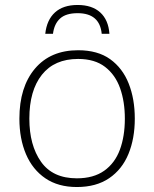

<svg xmlns="http://www.w3.org/2000/svg" viewBox="-20 -742 621 772"><path d="M522 -265Q522 -185 496.5 -123Q471 -61 419 -25.5Q367 10 289 10Q214 10 162.5 -25Q111 -60 84.5 -122Q58 -184 58 -265Q58 -392 120.5 -466Q183 -540 294 -540Q373 -540 423 -504Q473 -468 497.5 -406Q522 -344 522 -265ZM98 -265Q98 -158 145 -91.5Q192 -25 289 -25Q356 -25 399 -55.5Q442 -86 462 -140Q482 -194 482 -265Q482 -333 463 -387Q444 -441 402.5 -473Q361 -505 294 -505Q199 -505 148.5 -441.5Q98 -378 98 -265ZM292 -722Q350 -722 383 -692Q416 -662 420 -606H389Q381 -689 292 -689Q245 -689 221.5 -667.5Q198 -646 193 -606H162Q168 -662 201 -692Q234 -722 292 -722Z"/></svg>

Font: Noto Sans ExtraLight
Style: Regular
Weight: 200
Designer: Monotype Design Team
Foundry: Monotype Imaging Inc.
Version: Version 2.007